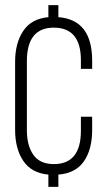

<svg xmlns="http://www.w3.org/2000/svg" viewBox="-20 -725 417 750"><path d="M208 -658Q340 -648 340 -488V-456H296V-490Q296 -617 190 -617Q85 -617 85 -486V-216Q85 -156 110.5 -120Q136 -84 190 -84Q296 -84 296 -214V-269H340V-217Q340 -141 307.5 -94.5Q275 -48 208 -43V5H169V-43Q103 -49 71 -96.5Q39 -144 39 -218V-483Q39 -557 71 -604.5Q103 -652 169 -658V-705H208Z"/></svg>

Font: Bebas Neue Book
Style: Regular
Weight: 300
Designer: Ryoichi Tsunekawa
Foundry: Ryoichi Tsunekawa
Version: Version 1.003;PS 001.003;hotconv 1.0.88;makeotf.lib2.5.64775